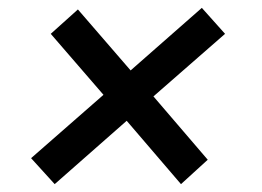

<svg xmlns="http://www.w3.org/2000/svg" viewBox="-20 -468 665 488"><path d="M119 0 302 -161 440 0 508 -62 370 -223 552 -382 493 -448 312 -289 178 -444 109 -382 243 -227 59 -66Z"/></svg>

Font: Mluvka Medium
Style: Italic
Weight: 500
Italic angle: -8°
Designer: Modified by Jiří Krblich, Original typeface by Gumpita Rahayu
Foundry: Gumpita Rahayu & Jiří Krblich
Version: Version 2.000;Glyphs 3.1.1 (3134)